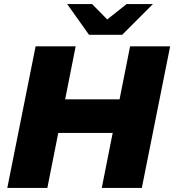

<svg xmlns="http://www.w3.org/2000/svg" viewBox="-20 -929 861 949"><path d="M821 -700 681 0H483L537 -272H268L214 0H16L156 -700H354L302 -438H571L623 -700ZM736 -909 584 -757H420L312 -909H435L510 -833L606 -909Z"/></svg>

Font: Montserrat Alternates ExtraBold
Style: Italic
Weight: 800
Italic angle: -11.3°
Designer: Julieta Ulanovsky
Foundry: Julieta Ulanovsky
Version: Version 7.200